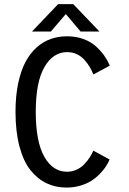

<svg xmlns="http://www.w3.org/2000/svg" viewBox="-20 -878 610 910"><path d="M451.5 -728.5H362L292 -811.5L221 -728.5H131.5L255.5 -858.5H327ZM295 11Q243.5 11 200.5 -9.5Q157.5 -30 124.2 -71.8Q91 -113.5 72.2 -184Q53.5 -254.5 53.5 -348Q53.5 -423 66.2 -483.2Q79 -543.5 101 -584.8Q123 -626 154 -653.5Q185 -681 221 -693.5Q257 -706 298 -706Q340 -706 375.5 -693Q411 -680 435 -658Q459 -636 474.5 -613.8Q490 -591.5 500.5 -567L422.5 -525Q415 -544 405.2 -560.5Q395.5 -577 380.5 -594Q365.5 -611 344.5 -621Q323.5 -631 298.5 -631Q231.5 -631 190.5 -560Q149.5 -489 149.5 -348Q149.5 -206.5 190 -135.2Q230.5 -64 297.5 -64Q322 -64 343.5 -74Q365 -84 380.2 -100.5Q395.5 -117 405.2 -132Q415 -147 422.5 -164L499.5 -122Q492 -104.5 481.2 -88Q470.5 -71.5 452.2 -53Q434 -34.5 412.5 -20.8Q391 -7 360.2 2Q329.5 11 295 11Z"/></svg>

Font: League Mono Narrow
Style: Regular
Weight: 400
Width: 3
Designer: Tyler Finck
Foundry: The League of Moveable Type / Tyler Finck
Version: Version 2.210